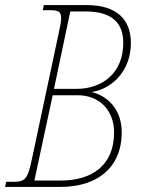

<svg xmlns="http://www.w3.org/2000/svg" viewBox="-40 -734 566 754"><path d="M-20 0H198C340 0 438 -74 438 -215C438 -302 385 -356 322 -372V-373C398 -385 474 -454 474 -565C474 -656 420 -714 301 -714H132L128 -694H156C188 -694 200 -689 200 -663C200 -650 197 -632 191 -606L85 -108C69 -31 59 -20 12 -20H-16ZM296 -689C408 -689 444 -637 444 -565C444 -449 364 -385 260 -385H172L236 -689ZM265 -360C350 -360 408 -301 408 -214C408 -85 322 -25 198 -25H95L167 -360Z"/></svg>

Font: Noto Serif Condensed Thin
Style: Italic
Weight: 100
Width: 3
Italic angle: -12°
Designer: Monotype Design Team
Foundry: Monotype Imaging Inc.
Version: Version 2.013